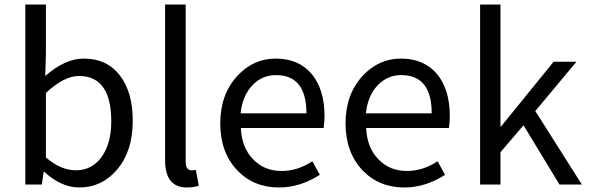

<svg xmlns="http://www.w3.org/2000/svg" viewBox="-20 -816 2603 849"><path d="M176 -56H173L165 0H92V-796H183V-578L180 -480Q268 -557 350 -557Q454 -557 511 -481Q567 -408 567 -281Q567 -146 496 -64Q429 13 331 13Q251 13 176 -56ZM428 -120Q472 -180 472 -279Q472 -480 329 -480Q263 -480 183 -405V-120Q248 -63 316 -63Q385 -63 428 -120Z M710 -108V-796H801V-102Q801 -63 827 -63Q836 -63 846 -65L859 5Q838 13 806 13Q710 13 710 -108Z M1030 -62Q954 -141 954 -271Q954 -398 1029 -480Q1100 -557 1199 -557Q1301 -557 1359 -488Q1415 -420 1415 -302Q1415 -276 1411 -250H1045Q1049 -163 1099 -112Q1148 -60 1225 -60Q1297 -60 1361 -103L1394 -43Q1307 13 1214 13Q1102 13 1030 -62ZM1335 -315Q1335 -484 1200 -484Q1140 -484 1097 -440Q1052 -393 1044 -315Z M1584 -62Q1508 -141 1508 -271Q1508 -398 1583 -480Q1654 -557 1753 -557Q1855 -557 1913 -488Q1969 -420 1969 -302Q1969 -276 1965 -250H1599Q1603 -163 1653 -112Q1702 -60 1779 -60Q1851 -60 1915 -103L1948 -43Q1861 13 1768 13Q1656 13 1584 -62ZM1889 -315Q1889 -484 1754 -484Q1694 -484 1651 -440Q1606 -393 1598 -315Z M2103 -796H2193V-256H2195L2428 -543H2529L2347 -325L2553 0H2454L2295 -262L2193 -143V0H2103Z"/></svg>

Font: KaiGen Gothic CN Regular
Style: Regular
Weight: 400
Designer: Ryoko NISHIZUKA  (kana & ideographs); Paul D. Hunt (Latin, Greek & Cyrillic); Wenlong ZHANG  (bopomofo); Sandoll Communi
Foundry: Adobe Systems Incorporated
Version: Version 1.002.20150501